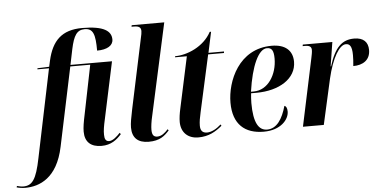

<svg xmlns="http://www.w3.org/2000/svg" viewBox="-200 -893 2499 1257"><g transform="rotate(-5 1049.5 -265.0)"><path d="M-83 240C11 240 129 195 171 -8L280 -526H411L347 -209C335 -152 330 -121 330 -93C330 -24 370 10 439 10C502 10 540 -21 571 -56L564 -65C544 -43 516 -17 491 -17C469 -17 461 -34 461 -61C460 -88 466 -121 475 -161L555 -536H282L303 -638C322 -727 344 -761 395 -761C451 -761 464 -720 464 -614C530 -614 570 -638 570 -678C570 -733 523 -770 379 -770C245 -770 180 -704 151 -576L142 -536L65 -533L64 -526H140L20 53C-8 193 -36 230 -95 230C-108 230 -126 226 -136 223L-139 232C-127 236 -102 240 -83 240Z M749 10C822 10 854 -18 885 -53L879 -61C858 -38 836 -19 808 -19C783 -19 773 -34 773 -67C773 -86 777 -120 786 -157L918 -760H704L702 -750H719C756 -750 764 -736 764 -716C764 -706 761 -689 757 -673L659 -211C648 -157 641 -122 641 -93C641 -26 677 10 749 10Z M1075 10C1143 10 1189 -17 1232 -53L1227 -62C1199 -36 1164 -17 1135 -17C1103 -17 1091 -35 1091 -66C1091 -91 1096 -119 1104 -154L1186 -526H1290L1291 -536H1189L1218 -672H1209C1159 -578 1048 -533 970 -533L968 -526H1046L974 -191C966 -155 962 -127 962 -100C963 -30 1009 10 1075 10Z M1505 10C1617 10 1672 -56 1672 -108C1672 -133 1664 -144 1654 -147C1630 -62 1592 -2 1528 -2C1473 -2 1440 -53 1440 -184C1440 -198 1442 -236 1444 -248H1479C1630 -248 1742 -319 1742 -429C1742 -504 1693 -546 1605 -546C1388 -546 1304 -339 1304 -198C1304 -56 1381 10 1505 10ZM1462 -258H1444C1468 -426 1517 -533 1573 -533C1604 -533 1617 -514 1617 -461C1617 -357 1557 -258 1462 -258Z M1857 -443 1763 0H1900L1967 -299C1998 -432 2047 -514 2090 -514C2114 -514 2130 -499 2130 -439C2130 -420 2129 -396 2126 -367C2188 -367 2238 -396 2238 -463C2238 -515 2208 -546 2147 -546C2068 -546 2019 -501 1981 -378H1978L2003 -536H1809L1807 -526H1823C1853 -526 1865 -516 1865 -496C1865 -480 1861 -463 1857 -443Z"/></g></svg>

Font: Noto Serif Display Condensed
Style: Bold Italic
Weight: 700
Width: 3
Italic angle: -12°
Designer: Monotype Design Team
Foundry: Monotype Imaging Inc.
Version: Version 2.009